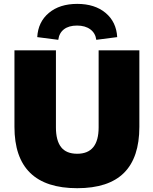

<svg xmlns="http://www.w3.org/2000/svg" viewBox="-20 -967 798 999"><path d="M283.2 -759.8 173.8 -773.9Q178.2 -853 234.4 -899.9Q290.5 -946.8 381.8 -946.8Q473.1 -946.8 529.3 -899.9Q585.4 -853 589.8 -773.9L481 -759.8Q476.6 -794.4 450 -814.2Q423.3 -834 380.9 -834Q337.9 -834 312.7 -814.5Q287.6 -794.9 283.2 -759.8ZM381.8 12.2Q55.2 12.2 55.2 -307.1V-705.1H271V-304.2Q271 -235.8 297.9 -201.4Q324.7 -167 381.8 -167Q493.2 -167 493.2 -304.2V-705.1H705.1V-307.1Q705.1 -147 625 -67.4Q544.9 12.2 381.8 12.2Z"/></svg>

Font: Mulish ExtraBlack
Style: Regular
Weight: 1000
Designer: Vernon Adams
Foundry: Vernon Adams
Version: Version 3.603; ttfautohint (v1.8.3)